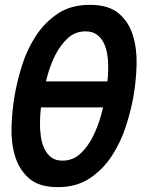

<svg xmlns="http://www.w3.org/2000/svg" viewBox="-20 -760 640 790"><path d="M218 10Q140 10 99 -26.5Q58 -63 41.5 -119Q25 -175 27.5 -241Q30 -307 40 -366Q50 -425 70.5 -490.5Q91 -556 127 -611.5Q163 -667 217 -703.5Q271 -740 350 -740Q428 -740 469.5 -704Q511 -668 527.5 -612.5Q544 -557 542 -492Q540 -427 530 -369Q520 -309 498.5 -242Q477 -175 440.5 -119Q404 -63 349.5 -26.5Q295 10 218 10ZM237 -99Q280 -99 311 -128Q342 -157 362.5 -198.5Q383 -240 396 -286Q400 -303 404 -318H149Q149 -316 148 -315Q145 -286 144.5 -256.5Q144 -227 148 -199Q152 -171 162.5 -148.5Q173 -126 191 -112.5Q209 -99 237 -99ZM422 -425Q425 -449 425 -474Q426 -504 422 -532Q418 -560 407.5 -582Q397 -604 378.5 -617.5Q360 -631 332 -631Q289 -631 258 -602Q227 -573 206.5 -531.5Q186 -490 174 -444Q171 -434 169 -425Z"/></svg>

Font: Maple Mono SemiBold
Style: Italic
Weight: 600
Italic angle: -10°
Monospace: yes
Designer: subframe7536
Version: Version 7.000